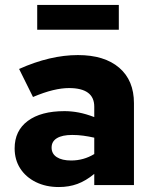

<svg xmlns="http://www.w3.org/2000/svg" viewBox="-20 -746 619 774"><path d="M217 8Q165 8 124.5 -12Q84 -32 61.5 -67Q39 -102 39 -148Q39 -219 92 -258.5Q145 -298 240 -298Q268 -298 297 -292.5Q326 -287 360 -274V-316Q360 -391 258 -391Q229 -391 193.5 -382.5Q158 -374 113 -355L57 -468Q182 -524 294 -524Q401 -524 460.5 -473Q520 -422 520 -330V0H360V-45Q326 -17 292 -4.5Q258 8 217 8ZM188 -151Q188 -126 209 -112.5Q230 -99 267 -99Q317 -99 360 -125V-191Q338 -196 316 -199Q294 -202 271 -202Q231 -202 209.5 -189Q188 -176 188 -151ZM130 -626V-726H459V-626Z"/></svg>

Font: Red Hat Text VF
Style: Regular
Weight: 400
Designer: Pentagram, MCKL
Foundry: Pentagram, MCKL
Version: Version 1.023